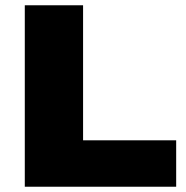

<svg xmlns="http://www.w3.org/2000/svg" viewBox="-20 -708 707 728"><path d="M74 0V-688H295V-176H648V0Z"/></svg>

Font: Archivo SemiBold Black
Style: Regular
Weight: 900
Version: Version 2.001